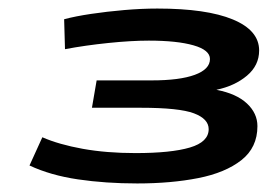

<svg xmlns="http://www.w3.org/2000/svg" viewBox="-20 -792 629 449"><path d="M49 -405 79 -471Q118 -454 173.5 -444Q229 -434 297 -434Q380 -434 424 -447Q468 -460 468 -490Q468 -514 433.5 -527Q399 -540 309 -540H195L206 -604H335Q400 -604 435.5 -617Q471 -630 471 -654Q471 -675 432.5 -686Q394 -697 328 -697Q287 -697 233.5 -691.5Q180 -686 132 -677L130 -747Q156 -754 193 -759.5Q230 -765 270.5 -768.5Q311 -772 348 -772Q463 -772 524.5 -746.5Q586 -721 586 -674Q586 -639 557.5 -615Q529 -591 486 -582Q533 -573 557.5 -550Q582 -527 582 -497Q582 -447 544.5 -417.5Q507 -388 443.5 -375.5Q380 -363 301 -363Q227 -363 162.5 -372.5Q98 -382 49 -405Z"/></svg>

Font: Georama ExtraExtended SemiBold
Style: Italic
Weight: 600
Width: 8
Italic angle: -9°
Designer: Jean-Baptiste Levee
Foundry: Production Type
Version: Version 1.000